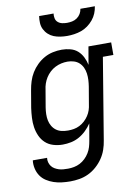

<svg xmlns="http://www.w3.org/2000/svg" viewBox="-102 -808 804 1099"><g transform="rotate(-10 300.0 -258.5)"><path d="M216 223Q191 223 166.5 220Q142 217 120 209.5Q98 202 78.5 189.5Q59 177 46 158Q33 139 27.5 115Q22 91 25 67H108Q106 80 109.5 93Q113 106 120.5 116Q128 126 139 132.5Q150 139 162.5 143Q175 147 188.5 148Q202 149 216 149Q233 149 251 145.5Q269 142 285.5 133.5Q302 125 316 111.5Q330 98 340 81.5Q350 65 355 48Q360 31 363 13L380 -85Q366 -64 347 -45.5Q328 -27 305.5 -14.5Q283 -2 258.5 3Q234 8 210 8Q210 8 210 8Q210 8 210 8Q182 8 155.5 0Q129 -8 110 -25.5Q91 -43 80 -67.5Q69 -92 65 -118.5Q61 -145 62.5 -173.5Q64 -202 68 -230L85 -330Q89 -355 97 -380.5Q105 -406 119 -429Q133 -452 153 -471.5Q173 -491 196.5 -504Q220 -517 246 -522.5Q272 -528 298 -528Q323 -528 347.5 -521.5Q372 -515 389.5 -499.5Q407 -484 418 -462Q429 -440 434 -416L452 -520H584V-447H523L445 25Q441 52 432 78Q423 104 407 127.5Q391 151 369 170.5Q347 190 321.5 202Q296 214 269 218.5Q242 223 216 223ZM254 -66Q271 -66 288 -69Q305 -72 321 -80Q337 -88 350.5 -100.5Q364 -113 374 -128Q384 -143 389.5 -159.5Q395 -176 397 -193L414 -293Q417 -312 418 -331Q419 -350 416.5 -368.5Q414 -387 406.5 -403.5Q399 -420 386 -432Q373 -444 355 -449.5Q337 -455 318 -455Q300 -455 282 -451Q264 -447 247 -438.5Q230 -430 215.5 -416.5Q201 -403 191 -387Q181 -371 175 -353.5Q169 -336 167 -318L150 -218Q147 -199 146.5 -180Q146 -161 149.5 -143.5Q153 -126 162 -110.5Q171 -95 185 -84.5Q199 -74 217 -70Q235 -66 254 -66ZM343 -600Q323 -600 303 -603Q283 -606 265.5 -613Q248 -620 234 -633Q220 -646 211.5 -663Q203 -680 202 -700Q201 -720 204 -740H288Q286 -726 289 -712Q292 -698 302.5 -689Q313 -680 327 -677Q341 -674 355 -674Q370 -674 385 -677Q400 -680 413 -689Q426 -698 434 -711.5Q442 -725 444 -740H528Q525 -719 517 -699.5Q509 -680 495 -663Q481 -646 463 -633Q445 -620 425 -613Q405 -606 384 -603Q363 -600 343 -600Z"/></g></svg>

Font: Iosevka Etoile Oblique
Style: Regular
Weight: 400
Italic angle: -9°
Designer: Belleve Invis
Foundry: Belleve Invis
Version: Version 15.5.2; ttfautohint (v1.8.4)